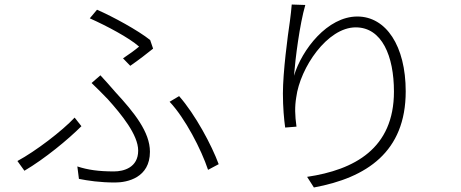

<svg xmlns="http://www.w3.org/2000/svg" viewBox="-20 -796 2040 849"><path d="M556 -505C591 -529 635 -563 657 -581L644 -619C590 -662 480 -722 409 -753L377 -715C453 -681 551 -629 595 -590C580 -577 550 -555 524 -538ZM329 -5C369 3 422 11 489 11C543 11 643 -10 643 -125C643 -212 574 -298 490 -389C468 -414 445 -441 424 -463L385 -429C409 -406 437 -378 457 -357C517 -290 591 -200 591 -130C591 -55 527 -38 484 -38C415 -38 368 -45 322 -60ZM947 -70C916 -154 844 -289 772 -371L730 -346C799 -273 870 -135 900 -45ZM340 -238 310 -276C255 -217 137 -127 57 -84L88 -41C178 -94 281 -179 340 -238Z M1270 -776C1268 -754 1266 -731 1262 -703C1252 -636 1231 -477 1231 -383C1231 -321 1236 -268 1241 -232L1291 -236C1284 -287 1283 -324 1290 -366C1307 -496 1427 -675 1553 -675C1669 -675 1722 -548 1722 -391C1722 -139 1547 -45 1338 -14L1368 33C1601 -10 1774 -124 1774 -392C1774 -593 1687 -723 1560 -723C1428 -723 1315 -577 1280 -461C1286 -538 1305 -688 1330 -774L1270 -776Z"/></svg>

Font: Noto Sans CJK Light
Style: Regular
Weight: 300
Designer: Ryoko NISHIZUKA (kana & ideographs); Paul D. Hunt (Latin, Greek & Cyrillic); Wenlong ZHANG (bopomofo); Sandoll Communica
Foundry: Adobe Systems Incorporated
Version: Version 1.000;PS 1;hotconv 1.0.78;makeotf.lib2.5.61930